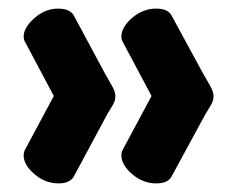

<svg xmlns="http://www.w3.org/2000/svg" viewBox="-20 -500 540 446"><path d="M35 -139Q35 -146 38 -152L105 -277L38 -403Q35 -408 35 -415Q35 -436 60 -458Q85 -480 115 -480Q143 -480 152 -463L225 -327L236 -308Q243 -296 245.5 -289.5Q248 -283 248 -276Q248 -269 245.5 -263Q243 -257 236 -246Q229 -235 225 -227L152 -91Q143 -74 116 -74Q85 -74 60 -95.5Q35 -117 35 -139ZM262 -139Q262 -146 265 -152L332 -277L265 -403Q262 -408 262 -415Q262 -437 287 -458.5Q312 -480 343 -480Q371 -480 379 -463L453 -327L464 -308Q471 -296 473.5 -289.5Q476 -283 476 -276Q476 -269 473.5 -263Q471 -257 464 -246Q457 -235 453 -227L379 -91Q371 -74 343 -74Q312 -74 287 -95.5Q262 -117 262 -139Z"/></svg>

Font: Terminal Dosis
Style: Bold
Weight: 700
Designer: EdgarTolentino, PabloImpallari, IginoMarini
Foundry: EdgarTolentino, PabloImpallari, IginoMarini
Version: Version 1.006